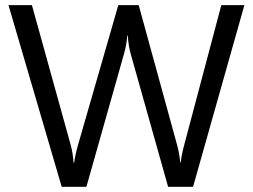

<svg xmlns="http://www.w3.org/2000/svg" viewBox="-20 -720 974 740"><path d="M921.9 -700.2 724.1 0H627.9L483.9 -511.7Q474.6 -544.4 472.7 -583H470.7Q467.8 -546.9 458 -512.7L313 0H217.8L12.7 -700.2H103L252 -163.1Q261.2 -129.4 263.7 -92.8H266.1Q268.6 -118.7 281.2 -163.1L436 -700.2H514.6L663.1 -159.2Q670.9 -131.3 674.8 -93.8H676.8Q678.7 -119.1 689.9 -161.1L833 -700.2Z"/></svg>

Font: Segoe UI Historic
Style: Regular
Weight: 400
Foundry: Microsoft Corporation
Version: Version 1.03